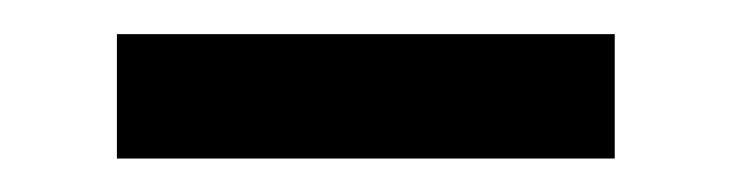

<svg xmlns="http://www.w3.org/2000/svg" viewBox="-20 102 431 113"><path d="M341.8 122.1Q341.8 140.6 341.8 195.3Q268.6 195.3 48.8 195.3Q48.8 176.8 48.8 122.1Q122.1 122.1 341.8 122.1Z"/></svg>

Font: ZAANS 2018
Style: Regular
Weight: 400
Designer: Counter Creatives
Version: Version 1.0 - 24-01-18